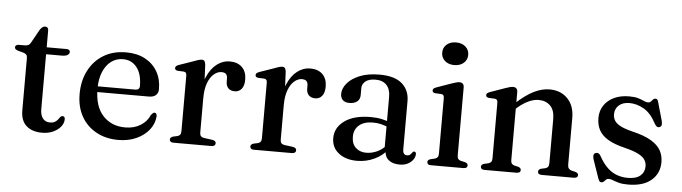

<svg xmlns="http://www.w3.org/2000/svg" viewBox="-45 -878 3809 1073"><g transform="rotate(5 1859.0 -342.0)"><path d="M71 -428.5 44 -435.5Q31.5 -439 26.8 -443.5Q22 -448 22 -454Q22 -461.5 27.5 -465.5Q33 -469.5 42.5 -469.5H74.5Q87.5 -469.5 95.8 -473.8Q104 -478 110 -489.5L150.5 -562.5Q158 -574 165.2 -579Q172.5 -584 180.5 -584Q189 -584 193.8 -578.8Q198.5 -573.5 198.5 -564V-123.5Q198.5 -89 212.8 -70.8Q227 -52.5 252.5 -52.5Q270.5 -52.5 280.8 -58.8Q291 -65 297 -73Q303 -81 308 -87.5Q313 -94 321 -94Q327 -94 330.5 -90Q334 -86 334 -77Q334 -55.5 318.5 -36Q303 -16.5 275.8 -4Q248.5 8.5 213.5 8.5Q158.5 8.5 126 -20Q93.5 -48.5 93.5 -106.5V-400Q93.5 -412 88.5 -418.2Q83.5 -424.5 71 -428.5ZM151.5 -430.5V-469.5H309Q319 -469.5 324.2 -465.8Q329.5 -462 329.5 -454.5Q329.5 -444 319 -437.2Q308.5 -430.5 286 -430.5Z M844 -292Q844 -269.5 830.5 -257.2Q817 -245 791 -245H471.5V-277H711.5Q736.5 -277 736.5 -299Q736.5 -366 707.5 -403.2Q678.5 -440.5 630 -440.5Q592 -440.5 563.2 -419Q534.5 -397.5 518 -357.8Q501.5 -318 501.5 -264Q501.5 -164.5 549.2 -113Q597 -61.5 674 -61.5Q723.5 -61.5 760 -84Q796.5 -106.5 811.5 -143.5Q818 -151.5 822.2 -154.8Q826.5 -158 831.5 -158Q838 -158 841.2 -152Q844.5 -146 844 -138Q841 -97 814.2 -63Q787.5 -29 743 -8.8Q698.5 11.5 641.5 11.5Q571.5 11.5 517.8 -18Q464 -47.5 434.2 -100.8Q404.5 -154 404.5 -226Q404.5 -299 433.5 -356.2Q462.5 -413.5 516.2 -446.8Q570 -480 644 -480Q705.5 -480 750.2 -456Q795 -432 819.5 -389.8Q844 -347.5 844 -292Z M1077.5 -260.5Q1077.5 -331.5 1098.5 -380.5Q1119.5 -429.5 1153 -454.8Q1186.5 -480 1224.5 -480Q1269.5 -480 1294.5 -455Q1319.5 -430 1319.5 -386Q1319.5 -351.5 1304.8 -333.8Q1290 -316 1267 -316Q1243.5 -316 1230.5 -329.2Q1217.5 -342.5 1217.5 -366V-383Q1217.5 -400 1209.5 -408.2Q1201.5 -416.5 1183.5 -416.5Q1162 -416.5 1141.5 -399.2Q1121 -382 1108 -347.8Q1095 -313.5 1095 -261ZM1089.5 -450 1095 -332.5V-69Q1095 -56.5 1100.8 -49.8Q1106.5 -43 1120.5 -41L1165.5 -35Q1175.5 -33.5 1180.8 -29Q1186 -24.5 1186 -16.5Q1186 -9 1180 -4.5Q1174 0 1163 0H951Q939.5 0 934.2 -4.5Q929 -9 929 -16.5Q929 -22.5 933 -26.8Q937 -31 946 -34L969.5 -39Q979.5 -41.5 984.5 -48.2Q989.5 -55 989.5 -68.5V-378.5Q989.5 -390 985.8 -395Q982 -400 973.5 -401L939.5 -402.5Q931 -403.5 927.2 -407.2Q923.5 -411 923.5 -416.5Q923.5 -423 927.8 -427.2Q932 -431.5 943 -435.5L1025 -464Q1044.5 -471.5 1054 -473.8Q1063.5 -476 1069.5 -476Q1078.5 -476 1083.2 -470Q1088 -464 1089.5 -450Z M1529 -260.5Q1529 -331.5 1550 -380.5Q1571 -429.5 1604.5 -454.8Q1638 -480 1676 -480Q1721 -480 1746 -455Q1771 -430 1771 -386Q1771 -351.5 1756.2 -333.8Q1741.5 -316 1718.5 -316Q1695 -316 1682 -329.2Q1669 -342.5 1669 -366V-383Q1669 -400 1661 -408.2Q1653 -416.5 1635 -416.5Q1613.5 -416.5 1593 -399.2Q1572.5 -382 1559.5 -347.8Q1546.5 -313.5 1546.5 -261ZM1541 -450 1546.5 -332.5V-69Q1546.5 -56.5 1552.2 -49.8Q1558 -43 1572 -41L1617 -35Q1627 -33.5 1632.2 -29Q1637.5 -24.5 1637.5 -16.5Q1637.5 -9 1631.5 -4.5Q1625.5 0 1614.5 0H1402.5Q1391 0 1385.8 -4.5Q1380.5 -9 1380.5 -16.5Q1380.5 -22.5 1384.5 -26.8Q1388.5 -31 1397.5 -34L1421 -39Q1431 -41.5 1436 -48.2Q1441 -55 1441 -68.5V-378.5Q1441 -390 1437.2 -395Q1433.5 -400 1425 -401L1391 -402.5Q1382.5 -403.5 1378.8 -407.2Q1375 -411 1375 -416.5Q1375 -423 1379.2 -427.2Q1383.5 -431.5 1394.5 -435.5L1476.5 -464Q1496 -471.5 1505.5 -473.8Q1515 -476 1521 -476Q1530 -476 1534.8 -470Q1539.5 -464 1541 -450Z M2135.5 -61.5V-71.5L2129 -74.5V-360Q2129 -403.5 2107.2 -426.5Q2085.5 -449.5 2046 -449.5Q2008 -449.5 1989 -433.8Q1970 -418 1970 -396V-357Q1970 -332.5 1954 -319.8Q1938 -307 1910.5 -307Q1886 -307 1873.2 -319.5Q1860.5 -332 1860.5 -353.5Q1860.5 -384 1884.5 -413Q1908.5 -442 1954.2 -460.8Q2000 -479.5 2065.5 -479.5Q2150.5 -479.5 2192 -443Q2233.5 -406.5 2233.5 -345V-74.5Q2233.5 -58 2239.8 -50.8Q2246 -43.5 2257 -43.5Q2269 -43.5 2274.5 -49Q2280 -54.5 2284 -60Q2286.5 -63.5 2289 -65.8Q2291.5 -68 2295.5 -68Q2301 -68 2303.5 -64.2Q2306 -60.5 2306 -54Q2306 -39.5 2296 -24.5Q2286 -9.5 2267 1Q2248 11.5 2220 11.5Q2180.5 11.5 2158 -7.2Q2135.5 -26 2135.5 -61.5ZM1838 -104Q1838 -163 1890.8 -201Q1943.5 -239 2037.5 -239Q2071.5 -239 2100 -232.8Q2128.5 -226.5 2150 -216.5L2142 -189.5Q2121.5 -198 2099.8 -203.8Q2078 -209.5 2052 -209.5Q2002.5 -209.5 1974.5 -185.8Q1946.5 -162 1946.5 -121Q1946.5 -81 1969.5 -59.5Q1992.5 -38 2028 -38Q2061 -38 2092 -53Q2123 -68 2145 -96L2155.5 -73Q2126 -32.5 2079.5 -10.5Q2033 11.5 1981 11.5Q1917.5 11.5 1877.8 -19.8Q1838 -51 1838 -104Z M2539.5 -450V-68.5Q2539.5 -55 2544.5 -48.2Q2549.5 -41.5 2559.5 -39L2582 -34Q2591 -31.5 2595.2 -27.2Q2599.5 -23 2599.5 -16.5Q2599.5 -9 2594 -4.5Q2588.5 0 2576.5 0H2395.5Q2384 0 2378.8 -4.5Q2373.5 -9 2373.5 -16.5Q2373.5 -22.5 2377.5 -26.8Q2381.5 -31 2390.5 -33.5L2414 -39Q2424 -42 2429 -48.5Q2434 -55 2434 -68.5V-379.5Q2434 -390.5 2430.2 -395.5Q2426.5 -400.5 2418 -401.5L2384 -403Q2375.5 -404.5 2371.8 -408Q2368 -411.5 2368 -417Q2368 -423.5 2372.2 -427.8Q2376.5 -432 2387.5 -436L2471 -465.5Q2487 -471 2496.8 -473.5Q2506.5 -476 2513.5 -476Q2526.5 -476 2533 -469Q2539.5 -462 2539.5 -450ZM2475.5 -569Q2443.5 -569 2423.2 -586.8Q2403 -604.5 2403 -632.5Q2403 -661 2423.2 -678.5Q2443.5 -696 2475.5 -696Q2508.5 -696 2528.8 -678.2Q2549 -660.5 2549 -632.5Q2549 -604.5 2528.8 -586.8Q2508.5 -569 2475.5 -569Z M2840 -450V-68.5Q2840 -55 2845 -48.5Q2850 -42 2859.5 -39L2882 -34Q2897.5 -28.5 2897.5 -17Q2897.5 0 2874.5 0H2696Q2684.5 0 2679.2 -4.5Q2674 -9 2674 -16.5Q2674 -22.5 2678 -26.8Q2682 -31 2690.5 -33.5L2714.5 -39Q2724.5 -42 2729.5 -48.5Q2734.5 -55 2734.5 -68.5V-379.5Q2734.5 -390.5 2730.8 -395.5Q2727 -400.5 2718.5 -401.5L2684.5 -403Q2676 -404.5 2672.2 -408Q2668.5 -411.5 2668.5 -417Q2668.5 -423.5 2672.8 -427.8Q2677 -432 2688 -436L2771.5 -465.5Q2787 -471 2796.8 -473.5Q2806.5 -476 2814.5 -476Q2827 -476 2833.5 -469Q2840 -462 2840 -450ZM2825.5 -344 2806 -363.5 2828 -382.5Q2887.5 -436.5 2932.5 -458.2Q2977.5 -480 3018.5 -480Q3082 -480 3120.5 -440.2Q3159 -400.5 3159 -332.5V-70.5Q3159 -56 3164.8 -48.8Q3170.5 -41.5 3181 -38.5L3202 -33.5Q3210.5 -31 3214.8 -26.8Q3219 -22.5 3219 -16.5Q3219 -9 3213.5 -4.5Q3208 0 3196.5 0H3017.5Q2994.5 0 2994.5 -17Q2994.5 -28.5 3009.5 -34L3033 -39Q3044 -42 3048.8 -49.2Q3053.5 -56.5 3053.5 -70.5V-316.5Q3053.5 -366.5 3028.8 -391.2Q3004 -416 2963.5 -416Q2938 -416 2909 -403.2Q2880 -390.5 2847 -362.5Z M3470.5 -443Q3433 -443 3411.2 -423.5Q3389.5 -404 3389.5 -373Q3389.5 -354 3398.5 -338.5Q3407.5 -323 3431 -310.2Q3454.5 -297.5 3498 -286.5Q3567 -270.5 3606 -247.2Q3645 -224 3661 -194.5Q3677 -165 3677 -129.5Q3677 -66 3631.5 -27.2Q3586 11.5 3501 11.5Q3470 11.5 3449.8 6Q3429.5 0.5 3416.2 -5Q3403 -10.5 3393 -10.5Q3382.5 -10.5 3377 -5Q3371.5 0.5 3366.2 6.2Q3361 12 3352.5 12Q3345.5 12 3341.8 7.8Q3338 3.5 3334 -7L3297.5 -112.5Q3293.5 -126 3295 -135.2Q3296.5 -144.5 3306 -148Q3315 -151.5 3322 -147.8Q3329 -144 3334.5 -134.5Q3357 -93.5 3382.5 -69.5Q3408 -45.5 3436.8 -35.5Q3465.5 -25.5 3496 -25.5Q3543.5 -25.5 3567 -45.5Q3590.5 -65.5 3590.5 -98.5Q3590.5 -118 3580.5 -134.2Q3570.5 -150.5 3544 -164.5Q3517.5 -178.5 3469 -190.5Q3408 -205 3372 -226.2Q3336 -247.5 3320.2 -276.8Q3304.5 -306 3304.5 -345Q3304.5 -384.5 3324.5 -415Q3344.5 -445.5 3380.8 -462.8Q3417 -480 3466 -480Q3497 -480 3516.8 -474Q3536.5 -468 3549.2 -461.8Q3562 -455.5 3572 -455.5Q3582.5 -455.5 3588.5 -461.8Q3594.5 -468 3599.8 -474Q3605 -480 3613.5 -480Q3619 -480 3623.2 -475.8Q3627.5 -471.5 3629.5 -461.5L3658 -361.5Q3661.5 -347 3660.5 -337.5Q3659.5 -328 3649.5 -324Q3640.5 -320.5 3633.8 -325.2Q3627 -330 3620 -342.5Q3591.5 -397 3551.8 -420Q3512 -443 3470.5 -443Z"/></g></svg>

Font: Fraunces
Style: Regular
Weight: 400
Version: Version 1.000;[b76b70a41]